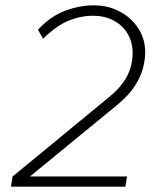

<svg xmlns="http://www.w3.org/2000/svg" viewBox="-20 -698 594 718"><path d="M21 0 27 -38 388 -335Q420 -361 439.5 -388Q459 -415 467.5 -443Q476 -471 476 -500Q476 -540 457.5 -571.5Q439 -603 405.5 -621Q372 -639 328 -639Q281 -639 236 -620.5Q191 -602 141 -553L122 -587Q170 -638 224 -658Q278 -678 330 -678Q385 -678 428.5 -654.5Q472 -631 497.5 -591.5Q523 -552 523 -502Q523 -475 514.5 -442.5Q506 -410 483.5 -375.5Q461 -341 420 -307L92 -38H455L449 0Z"/></svg>

Font: Gantari ExtraLight
Style: Italic
Weight: 250
Italic angle: -10°
Designer: Anugrah Pasau
Foundry: Lafontype
Version: Version 1.000